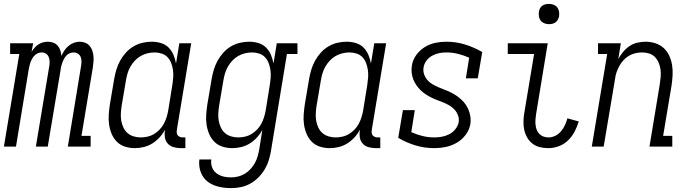

<svg xmlns="http://www.w3.org/2000/svg" viewBox="-21 -752 3541 985"><path d="M-1 0 78 -475H31V-530H149L141 -486Q148 -497 156.5 -507Q165 -517 176 -524Q187 -531 199.5 -534.5Q212 -538 224 -538Q239 -538 252.5 -533Q266 -528 275 -517.5Q284 -507 288.5 -493.5Q293 -480 294 -465Q301 -480 309.5 -493Q318 -506 330.5 -516.5Q343 -527 358 -532.5Q373 -538 388 -538Q403 -538 416.5 -532.5Q430 -527 439 -516.5Q448 -506 452.5 -492.5Q457 -479 458.5 -464Q460 -449 458.5 -434Q457 -419 455 -404L397 -55H444V0H327L395 -414Q397 -426 397 -438Q397 -450 392.5 -460.5Q388 -471 378 -477Q368 -483 356 -483Q347 -483 337 -479Q327 -475 320 -467.5Q313 -460 308 -451Q303 -442 299.5 -432.5Q296 -423 293.5 -413.5Q291 -404 290 -394L224 0H163L232 -414Q234 -426 233.5 -438Q233 -450 228.5 -460.5Q224 -471 214.5 -477Q205 -483 193 -483Q183 -483 173.5 -479Q164 -475 156.5 -467.5Q149 -460 144 -451Q139 -442 135.5 -432.5Q132 -423 130 -413.5Q128 -404 126 -394L61 0Z M670 8Q644 8 619.5 0Q595 -8 578 -25.5Q561 -43 551.5 -66Q542 -89 538.5 -114Q535 -139 537 -165.5Q539 -192 543 -218L565 -348Q569 -371 576 -394.5Q583 -418 595 -440Q607 -462 624.5 -481.5Q642 -501 664 -514Q686 -527 710 -532.5Q734 -538 758 -538Q782 -538 805 -531Q828 -524 844 -508Q860 -492 869 -470.5Q878 -449 882 -426L899 -530H960L886 -84Q885 -76 886 -69Q887 -62 891.5 -57Q896 -52 902.5 -49.5Q909 -47 917 -47H930V8H907Q888 8 870 3Q852 -2 840 -15Q828 -28 825 -46.5Q822 -65 825 -84V-86Q814 -65 797 -46.5Q780 -28 759.5 -15.5Q739 -3 716 2.5Q693 8 670 8ZM701 -47Q718 -47 736 -51Q754 -55 769.5 -64.5Q785 -74 798 -87.5Q811 -101 819.5 -117Q828 -133 833.5 -150.5Q839 -168 842 -185L863 -315Q866 -334 867.5 -353.5Q869 -373 866.5 -391.5Q864 -410 857.5 -427.5Q851 -445 839 -458Q827 -471 809 -477Q791 -483 772 -483Q754 -483 735.5 -478.5Q717 -474 700.5 -464.5Q684 -455 670.5 -440.5Q657 -426 647.5 -409Q638 -392 633 -374.5Q628 -357 625 -339L603 -209Q600 -189 599 -170Q598 -151 601 -133Q604 -115 612 -98Q620 -81 633 -69.5Q646 -58 664 -52.5Q682 -47 701 -47Z M1165 213Q1143 213 1121.5 210Q1100 207 1080 199.5Q1060 192 1044 179.5Q1028 167 1017.5 149Q1007 131 1003 109.5Q999 88 1002 66H1063Q1061 80 1063.5 93.5Q1066 107 1072.5 118Q1079 129 1089.5 137Q1100 145 1112 149.5Q1124 154 1137.5 156Q1151 158 1165 158Q1183 158 1201 153.5Q1219 149 1235.5 139Q1252 129 1265 114.5Q1278 100 1287 83.5Q1296 67 1301 49Q1306 31 1309 14L1325 -86Q1314 -65 1297 -46.5Q1280 -28 1259.5 -15.5Q1239 -3 1216 2.5Q1193 8 1170 8Q1144 8 1119.5 0Q1095 -8 1078 -25.5Q1061 -43 1051.5 -66Q1042 -89 1038.5 -114Q1035 -139 1037 -165.5Q1039 -192 1043 -218L1065 -348Q1069 -371 1076 -394.5Q1083 -418 1095 -440Q1107 -462 1124.5 -481.5Q1142 -501 1164 -514Q1186 -527 1210 -532.5Q1234 -538 1258 -538Q1282 -538 1305 -531Q1328 -524 1344 -508Q1360 -492 1369 -470.5Q1378 -449 1382 -426L1399 -530H1505V-475H1451L1369 23Q1365 47 1357.5 71Q1350 95 1336.5 117.5Q1323 140 1304 159Q1285 178 1262 190.5Q1239 203 1214.5 208Q1190 213 1165 213ZM1201 -47Q1218 -47 1236 -51Q1254 -55 1269.5 -64.5Q1285 -74 1298 -87.5Q1311 -101 1319.5 -117Q1328 -133 1333.5 -150.5Q1339 -168 1342 -185L1363 -315Q1366 -334 1367.5 -353.5Q1369 -373 1366.5 -391.5Q1364 -410 1357.5 -427.5Q1351 -445 1339 -458Q1327 -471 1309 -477Q1291 -483 1272 -483Q1254 -483 1235.5 -478.5Q1217 -474 1200.5 -464.5Q1184 -455 1170.5 -440.5Q1157 -426 1147.5 -409Q1138 -392 1133 -374.5Q1128 -357 1125 -339L1103 -209Q1100 -189 1099 -170Q1098 -151 1101 -133Q1104 -115 1112 -98Q1120 -81 1133 -69.5Q1146 -58 1164 -52.5Q1182 -47 1201 -47Z M1670 8Q1644 8 1619.5 0Q1595 -8 1578 -25.5Q1561 -43 1551.5 -66Q1542 -89 1538.5 -114Q1535 -139 1537 -165.5Q1539 -192 1543 -218L1565 -348Q1569 -371 1576 -394.5Q1583 -418 1595 -440Q1607 -462 1624.5 -481.5Q1642 -501 1664 -514Q1686 -527 1710 -532.5Q1734 -538 1758 -538Q1782 -538 1805 -531Q1828 -524 1844 -508Q1860 -492 1869 -470.5Q1878 -449 1882 -426L1899 -530H1960L1886 -84Q1885 -76 1886 -69Q1887 -62 1891.5 -57Q1896 -52 1902.5 -49.5Q1909 -47 1917 -47H1930V8H1907Q1888 8 1870 3Q1852 -2 1840 -15Q1828 -28 1825 -46.5Q1822 -65 1825 -84V-86Q1814 -65 1797 -46.5Q1780 -28 1759.5 -15.5Q1739 -3 1716 2.5Q1693 8 1670 8ZM1701 -47Q1718 -47 1736 -51Q1754 -55 1769.5 -64.5Q1785 -74 1798 -87.5Q1811 -101 1819.5 -117Q1828 -133 1833.5 -150.5Q1839 -168 1842 -185L1863 -315Q1866 -334 1867.5 -353.5Q1869 -373 1866.5 -391.5Q1864 -410 1857.5 -427.5Q1851 -445 1839 -458Q1827 -471 1809 -477Q1791 -483 1772 -483Q1754 -483 1735.5 -478.5Q1717 -474 1700.5 -464.5Q1684 -455 1670.5 -440.5Q1657 -426 1647.5 -409Q1638 -392 1633 -374.5Q1628 -357 1625 -339L1603 -209Q1600 -189 1599 -170Q1598 -151 1601 -133Q1604 -115 1612 -98Q1620 -81 1633 -69.5Q1646 -58 1664 -52.5Q1682 -47 1701 -47Z M2208 8Q2157 8 2110.5 -6Q2064 -20 2022 -45L2046 -187H2107L2089 -74Q2116 -62 2145.5 -54.5Q2175 -47 2207 -47Q2226 -47 2245.5 -50.5Q2265 -54 2283 -63Q2301 -72 2314.5 -88.5Q2328 -105 2332 -124Q2335 -142 2329 -159Q2323 -176 2312 -188.5Q2301 -201 2286 -210Q2271 -219 2255.5 -225.5Q2240 -232 2223.5 -238Q2207 -244 2192 -251.5Q2177 -259 2162.5 -268.5Q2148 -278 2136 -290Q2124 -302 2114.5 -316Q2105 -330 2099 -345.5Q2093 -361 2091 -379Q2089 -397 2092 -415Q2096 -444 2114 -469Q2132 -494 2157.5 -510Q2183 -526 2211.5 -532Q2240 -538 2269 -538Q2319 -538 2365.5 -523.5Q2412 -509 2453 -485L2430 -350H2369L2386 -456Q2359 -468 2329.5 -475.5Q2300 -483 2269 -483Q2251 -483 2232.5 -479.5Q2214 -476 2196.5 -466.5Q2179 -457 2167 -441Q2155 -425 2152 -406Q2149 -388 2154.5 -371.5Q2160 -355 2171 -342Q2182 -329 2196.5 -320.5Q2211 -312 2227 -305Q2243 -298 2259 -292Q2275 -286 2290.5 -278.5Q2306 -271 2320 -261.5Q2334 -252 2346.5 -240.5Q2359 -229 2368.5 -215Q2378 -201 2384 -185Q2390 -169 2392.5 -151.5Q2395 -134 2392 -115Q2387 -86 2368 -60.5Q2349 -35 2322 -19.5Q2295 -4 2265.5 2Q2236 8 2208 8Z M2793 8Q2770 8 2749 3Q2728 -2 2711 -15Q2694 -28 2683.5 -46.5Q2673 -65 2668.5 -85.5Q2664 -106 2664.5 -129Q2665 -152 2669 -174L2719 -475H2584V-530H2789L2729 -165Q2727 -152 2726 -138.5Q2725 -125 2726.5 -111.5Q2728 -98 2732.5 -86Q2737 -74 2746 -65Q2755 -56 2767 -51.5Q2779 -47 2793 -47Q2811 -47 2828 -55.5Q2845 -64 2857.5 -79Q2870 -94 2877.5 -110.5Q2885 -127 2890 -145L2948 -129Q2940 -102 2927 -77Q2914 -52 2893.5 -32Q2873 -12 2846 -2Q2819 8 2793 8ZM2795 -628Q2783 -628 2771.5 -632.5Q2760 -637 2753 -646Q2746 -655 2744 -667.5Q2742 -680 2744 -693Q2745 -701 2749.5 -709.5Q2754 -718 2761.5 -723Q2769 -728 2778 -730Q2787 -732 2795 -732Q2808 -732 2819.5 -727.5Q2831 -723 2838 -714Q2845 -705 2847 -692.5Q2849 -680 2847 -667Q2845 -659 2840.5 -650.5Q2836 -642 2828.5 -637Q2821 -632 2812.5 -630Q2804 -628 2795 -628Z M3015 0 3094 -475H3047V-530H3164L3151 -449Q3161 -468 3175.5 -485.5Q3190 -503 3208.5 -515.5Q3227 -528 3248.5 -533Q3270 -538 3291 -538Q3317 -538 3341.5 -530Q3366 -522 3384 -505.5Q3402 -489 3412.5 -466Q3423 -443 3427 -417.5Q3431 -392 3429.5 -365.5Q3428 -339 3424 -312L3381 -55H3428V0H3311L3364 -321Q3367 -340 3368.5 -359Q3370 -378 3367.5 -396Q3365 -414 3358 -430.5Q3351 -447 3339 -459.5Q3327 -472 3309.5 -477.5Q3292 -483 3273 -483Q3256 -483 3238.5 -479Q3221 -475 3205 -465.5Q3189 -456 3176.5 -442Q3164 -428 3155.5 -412Q3147 -396 3141.5 -379.5Q3136 -363 3134 -345L3076 0Z"/></svg>

Font: Iosevka Slab Light
Style: Italic
Weight: 300
Italic angle: -9°
Monospace: yes
Designer: Belleve Invis
Foundry: Belleve Invis
Version: Version 11.1.1; ttfautohint (v1.8.3)